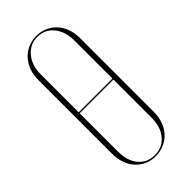

<svg xmlns="http://www.w3.org/2000/svg" viewBox="-229 -752 805 805"><g transform="rotate(-45 174.0 -349.5)"><path d="M50 -569Q50 -599 59.5 -624Q69 -649 85.5 -667Q102 -685 125 -695Q148 -705 175 -705Q202 -705 224.5 -695Q247 -685 263.5 -667Q280 -649 289 -624Q298 -599 298 -569V-130Q298 -100 288.5 -75Q279 -50 262.5 -32Q246 -14 222.5 -4Q199 6 172 6Q145 6 123 -4Q101 -14 84.5 -32Q68 -50 59 -75Q50 -100 50 -130ZM74 -353H274V-579Q274 -632 246.5 -665.5Q219 -699 175 -699Q131 -699 102.5 -665Q74 -631 74 -579ZM74 -120Q74 -65 101 -32.5Q128 0 173 0Q218 0 246 -33Q274 -66 274 -120V-347H74Z"/></g></svg>

Font: Moniqa Thin Display
Style: Regular
Weight: 100
Designer: Rajesh Rajput
Foundry: Rajesh Rajput
Version: Version 1.000